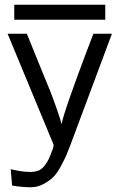

<svg xmlns="http://www.w3.org/2000/svg" viewBox="-20 -614 506 808"><path d="M40 -531V-594H423V-531ZM12 -472H93Q110 -430 143.5 -347.5Q177 -265 194 -224Q233 -120 239 -91Q244 -119 274.5 -206Q305 -293 338 -380Q371 -467 373 -472H451L276 -3Q264 28 258 42Q252 56 235.5 86.5Q219 117 203.5 132Q188 147 163 160.5Q138 174 110 174Q73 174 31 167L25 98Q72 109 95 109Q121 112 144 103Q158 96 169 81.5Q180 67 186 53.5Q192 40 202 13V14Q205 2 206 -3Q205 -7 201.5 -15Q198 -23 196 -28Z"/></svg>

Font: Coval
Style: Light
Weight: 300
Foundry: Context Ltd
Version: Version 001.000